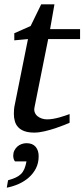

<svg xmlns="http://www.w3.org/2000/svg" viewBox="-20 -599 389 885"><path d="M202.1 -418.9 139.2 -105Q136.2 -91.8 140.1 -81.3Q144 -70.8 152.6 -63.7Q161.1 -56.6 172.6 -52.7Q184.1 -48.8 196.8 -48.8Q210.9 -48.8 226.1 -51.5Q241.2 -54.2 255.1 -58.1Q269 -62 281 -66.2Q293 -70.3 300.8 -73.2V-33.2Q294.4 -30.3 276.4 -22.9Q258.3 -15.6 234.9 -7.8Q211.4 0 185.5 6.1Q159.7 12.2 138.2 12.2Q110.8 12.2 92.8 5.6Q74.7 -1 64 -12.5Q53.2 -23.9 48.6 -39.8Q43.9 -55.7 43.9 -74.2Q43.9 -84 44.7 -94.2Q45.4 -104.5 47.9 -115.2L108.9 -418.9L45.9 -413.1V-445.8L121.1 -479L169.9 -579.1H231L210.9 -464.8H349.1V-418.9ZM158.2 121.1Q158.2 152.3 145.8 176.8Q133.3 201.2 112.8 219.2Q92.3 237.3 65.9 249Q39.6 260.7 11.2 266.1L17.1 231.9Q37.6 226.1 51.8 219.7Q65.9 213.4 75.9 203.9Q85.9 194.3 92 180.4Q98.1 166.5 102.1 145H49.3Q44.4 139.6 42.7 132.3Q41 125 41 118.2Q41 105.5 46.1 95Q51.3 84.5 59.6 76.9Q67.9 69.3 79.1 65.2Q90.3 61 102.1 61Q129.9 61 144 77.4Q158.2 93.8 158.2 121.1Z"/></svg>

Font: Charis SIL
Style: Italic
Weight: 400
Italic angle: -11°
Foundry: SIL International
Version: Version 4.112